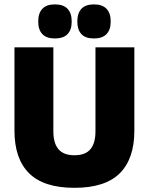

<svg xmlns="http://www.w3.org/2000/svg" viewBox="-20 -860 694 896"><path d="M327.5 16.5Q184.5 16.5 116 -51.2Q47.5 -119 47.5 -250V-639H229V-247.5Q229 -191.5 253 -163.5Q277 -135.5 327.5 -135.5Q378 -135.5 401.8 -163.5Q425.5 -191.5 425.5 -247.5V-639H607V-250Q607 -119 538.8 -51.2Q470.5 16.5 327.5 16.5ZM236 -680.5Q197 -680.5 177.8 -700.8Q158.5 -721 158.5 -757.5V-761.5Q158.5 -798.5 177.8 -819Q197 -839.5 236 -839.5Q276 -839.5 295.2 -819Q314.5 -798.5 314.5 -761.5V-757.5Q314.5 -721 295.2 -700.8Q276 -680.5 236 -680.5ZM418.5 -680.5Q379 -680.5 360 -700.8Q341 -721 341 -757.5V-761.5Q341 -798.5 360 -819Q379 -839.5 418.5 -839.5Q457.5 -839.5 477 -819Q496.5 -798.5 496.5 -761.5V-757.5Q496.5 -721 477 -700.8Q457.5 -680.5 418.5 -680.5Z"/></svg>

Font: Anek Latin ExtraBold
Style: Regular
Weight: 800
Designer: Yesha Goshar
Foundry: Ek Type
Version: Version 1.003